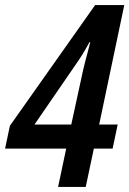

<svg xmlns="http://www.w3.org/2000/svg" viewBox="-32 -737 510 757"><path d="M197 0 229 -151H-12L7 -241L343 -717H458L359 -246H432L412 -151H338L306 0ZM104 -246H249L296 -462Q302 -488 310.5 -519Q319 -550 324 -571H321Q293 -520 271 -489Z"/></svg>

Font: Noto Sans Condensed SemiBold
Style: Italic
Weight: 600
Width: 3
Italic angle: -12°
Designer: Monotype Design Team
Foundry: Monotype Imaging Inc.
Version: Version 2.013; ttfautohint (v1.8.4.7-5d5b)